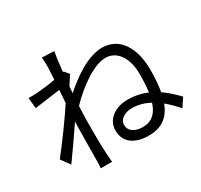

<svg xmlns="http://www.w3.org/2000/svg" viewBox="-168 -1016 1337 1275"><g transform="rotate(-30 500.0 -378.0)"><path d="M293 -720 288 -625C236 -616 177 -609 144 -607C120 -606 101 -605 79 -606L87 -524L283 -551L276 -454C226 -375 111 -219 55 -149L104 -81C153 -148 219 -244 268 -316L267 -277C265 -168 265 -117 264 -21C264 -5 263 24 261 38H348C346 20 344 -5 343 -23C338 -112 339 -173 339 -264C339 -303 340 -347 343 -393C432 -486 562 -582 654 -582C739 -582 798 -502 798 -377C798 -327 796 -280 790 -238C744 -258 696 -268 644 -268C542 -268 471 -211 471 -131C471 -30 552 10 648 10C749 10 808 -38 841 -124C871 -99 900 -70 930 -36L973 -101C935 -141 898 -173 861 -199C870 -247 874 -304 874 -366C874 -531 802 -652 668 -652C558 -652 434 -563 349 -487L353 -537L398 -607L369 -642L363 -640C370 -710 378 -766 383 -791L290 -794C293 -769 293 -742 293 -720ZM774 -169C753 -102 713 -59 642 -59C586 -59 539 -83 539 -134C539 -177 586 -205 638 -205C687 -205 732 -192 774 -169Z"/></g></svg>

Font: Source Han Sans KR
Style: Regular
Weight: 400
Designer: Ryoko NISHIZUKA 西塚涼子 (kana, bopomofo & ideographs); Paul D. Hunt (Latin, Greek & Cyrillic); Sandoll Communications 산돌커뮤니
Foundry: Adobe
Version: Version 2.004;hotconv 1.0.118;makeotfexe 2.5.65603